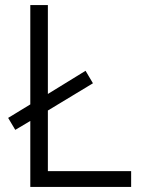

<svg xmlns="http://www.w3.org/2000/svg" viewBox="-20 -734 558 754"><path d="M99 0H495V-62H168V-300L345 -407L316 -456L168 -365V-714H99V-324L12 -271L40 -224L99 -259Z"/></svg>

Font: Noto Sans Thaana Light
Style: Regular
Weight: 300
Designer: David Williams
Foundry: Google Inc.
Version: Version 3.001